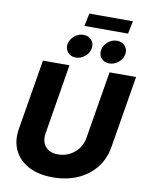

<svg xmlns="http://www.w3.org/2000/svg" viewBox="-112 -1161 970 1249"><g transform="rotate(10 373.0 -536.0)"><path d="M324.7 9.3Q230.5 9.3 164.8 -25.1Q99.1 -59.6 69.6 -121.3Q40 -183.1 53.7 -264.6L130.4 -727.5H305.7L230 -267.6Q220.2 -210.9 248.5 -177.2Q276.9 -143.6 332 -143.6Q374 -143.6 408.9 -161.6Q443.8 -179.7 466.8 -210.4Q489.7 -241.2 496.1 -279.3L570.3 -727.5H745.6L667 -252.9Q653.8 -171.4 606.7 -112.5Q559.6 -53.7 487.1 -22.2Q414.6 9.3 324.7 9.3ZM662.6 -1081.1 645 -996.6H356.9L374.5 -1081.1ZM336.4 -784.2Q303.2 -784.2 283.7 -806.9Q264.2 -829.6 269 -861.3Q274.9 -893.1 302 -915.8Q329.1 -938.5 362.3 -938.5Q395 -938.5 415 -915.8Q435.1 -893.1 429.2 -861.3Q424.3 -829.6 397 -806.9Q369.6 -784.2 336.4 -784.2ZM557.6 -784.2Q524.9 -784.2 505.1 -806.9Q485.4 -829.6 490.7 -861.3Q496.1 -893.1 523.2 -915.8Q550.3 -938.5 583.5 -938.5Q616.7 -938.5 636.5 -915.8Q656.2 -893.1 650.9 -861.3Q645.5 -829.6 618.2 -806.9Q590.8 -784.2 557.6 -784.2Z"/></g></svg>

Font: Inter Extra Bold
Style: Italic
Weight: 800
Italic angle: -9.39999°
Designer: Rasmus Andersson
Foundry: rsms
Version: Version 4.000;git-3c8e0fc